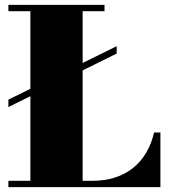

<svg xmlns="http://www.w3.org/2000/svg" viewBox="-20 -770 699 790"><path d="M14.5 -329.5V-360L460 -580V-549.5ZM14.5 0V-26H105V-724H14.5V-750H410V-724H320V-26H359Q410 -26 452 -39.2Q494 -52.5 526.2 -78Q558.5 -103.5 580.8 -140.5Q603 -177.5 614 -225H640V0Z"/></svg>

Font: Bodoni Moda 9pt Black
Style: Regular
Weight: 900
Designer: Owen Earl
Foundry: indestructible type
Version: Version 2.005